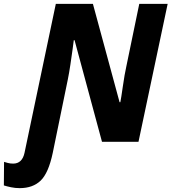

<svg xmlns="http://www.w3.org/2000/svg" viewBox="-119 -734 888 994"><path d="M-17 240Q51 240 91.5 201Q132 162 154 58L232 -322Q239 -356 245.5 -400Q252 -444 257 -480Q262 -516 263 -526H267L409 0H598L749 -714H602L535 -390Q526 -350 517 -287Q508 -224 504 -205H500L362 -714H170L8 57Q-4 113 -51 113Q-66 113 -79 109.5Q-92 106 -98 104L-99 226Q-83 231 -61.5 235.5Q-40 240 -17 240Z"/></svg>

Font: Noto Sans Display Extra
Style: Italic
Weight: 800
Italic angle: -12°
Designer: Monotype Design Team
Foundry: Monotype Imaging Inc.
Version: Version 1.900